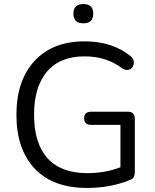

<svg xmlns="http://www.w3.org/2000/svg" viewBox="-20 -918 766 947"><path d="M342 -851Q342 -898 391 -898Q440 -898 440 -851Q440 -803 391 -803Q342 -803 342 -851ZM409 9Q241 9 151 -86.5Q61 -182 61 -352Q61 -520 150 -617Q239 -714 397 -714Q535 -714 624 -641Q642 -628 640 -606.5Q638 -585 622 -576.5Q606 -568 585 -579Q508 -640 396 -640Q276 -640 212 -565Q148 -490 148 -352Q148 -211 214.5 -137.5Q281 -64 411 -64Q498 -64 574 -93V-302H431Q395 -302 395 -335Q395 -367 431 -367H610Q645 -367 645 -332V-71Q645 -39 623 -31Q526 9 409 9Z"/></svg>

Font: Nunito
Style: Regular
Weight: 400
Designer: Vernon Adams
Foundry: Vernon Adams
Version: Version 3.602